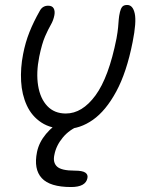

<svg xmlns="http://www.w3.org/2000/svg" viewBox="-20 -509 599 773"><path d="M246 10Q186 10 147 -15.5Q108 -41 88 -84.5Q68 -128 65 -181.5Q62 -235 73 -291Q82 -338 98.5 -379.5Q115 -421 140 -465Q151 -486 174 -486Q190 -486 196 -475.5Q202 -465 199 -448Q195 -427 184.5 -409Q174 -391 161.5 -362.5Q149 -334 138 -281Q125 -216 133.5 -164Q142 -112 170.5 -82Q199 -52 245 -52Q311 -52 364.5 -125Q418 -198 449 -354Q454 -382 455.5 -399Q457 -416 458 -430Q459 -444 463 -461Q466 -474 472 -481.5Q478 -489 492 -489Q515 -489 522.5 -454.5Q530 -420 514 -340Q490 -218 448 -140.5Q406 -63 354 -26.5Q302 10 246 10ZM266 244Q181 244 148 208Q115 172 129 103Q137 64 165.5 30Q194 -4 233.5 -25Q273 -46 315 -46Q335 -46 332 -28Q330 -21 324.5 -16Q319 -11 302 -4Q260 12 233 44.5Q206 77 199 114Q192 145 209.5 161.5Q227 178 281 178Q312 178 323.5 186Q335 194 332 208Q325 244 266 244Z"/></svg>

Font: Shantell Sans Normal
Style: Italic
Weight: 300
Italic angle: -11.31°
Designer: Stephen Nixon, Anya Danilova, Shantell Martin
Foundry: Arrow Type
Version: Version 1.008;[a672d596b]